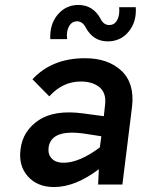

<svg xmlns="http://www.w3.org/2000/svg" viewBox="-20 -745 579 775"><path d="M251 -587H183Q180 -647 213 -686Q246 -725 296 -725Q356 -725 386 -669Q398 -644 421 -644Q442 -644 453 -664Q464 -684 461 -716H528Q532 -657 499.5 -617.5Q467 -578 415 -578Q356 -578 326 -634Q313 -659 291 -659Q270 -659 258.5 -638.5Q247 -618 251 -587ZM323 -510Q416 -510 470 -459.5Q524 -409 513 -314L474 0H376L379 -62Q284 10 198 10Q131 10 92.5 -33Q54 -76 63 -143Q72 -217 136.5 -260Q201 -303 317 -287L399 -276L404 -321Q410 -369 382 -392.5Q354 -416 306 -416Q233 -416 179 -356L111 -425Q190 -510 323 -510ZM176 -149Q173 -121 189.5 -104.5Q206 -88 236 -88Q300 -88 383 -150L389 -195L324 -205Q186 -226 176 -149Z"/></svg>

Font: Orkney Medium
Style: MediumItalic
Weight: 500
Designer: Samuel Oakes and Alfredo Marco Pradil
Foundry: Alfredo Marco Pradil
Version: 1.0; ttfautohint (v1.5)